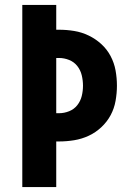

<svg xmlns="http://www.w3.org/2000/svg" viewBox="-20 -755 540 775"><path d="M70 0V-735H207V-635H218Q249 -635 279.5 -630Q310 -625 338 -611.5Q366 -598 389 -577Q412 -556 426.5 -528.5Q441 -501 446.5 -470.5Q452 -440 452 -409Q452 -379 446.5 -348Q441 -317 426.5 -290Q412 -263 389 -241.5Q366 -220 338 -207Q310 -194 279.5 -189Q249 -184 218 -184H207V0ZM207 -298H218Q239 -298 259 -306Q279 -314 292 -330.5Q305 -347 310 -367.5Q315 -388 315 -409Q315 -430 310 -451Q305 -472 292 -488.5Q279 -505 259 -513Q239 -521 218 -521H207Z"/></svg>

Font: Iosevka Heavy
Style: Regular
Weight: 900
Monospace: yes
Designer: Belleve Invis
Foundry: Belleve Invis
Version: Version 32.5.0; ttfautohint (v1.8.4)